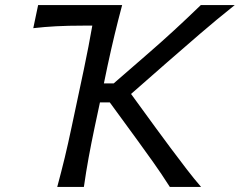

<svg xmlns="http://www.w3.org/2000/svg" viewBox="-20 -733 940 753"><path d="M204.5 0Q220.5 -59.5 233.8 -114.2Q247 -169 261 -235.5L309 -461.5Q319 -509.5 327 -550.8Q335 -592 342 -632.5H307.5Q246.5 -632.5 199.8 -630Q153 -627.5 110.5 -622.5L129.5 -713H459Q443 -653 429.5 -597Q416 -541 401.5 -473.5L387.5 -406H426L567 -528.5Q616.5 -571.5 663.2 -614.5Q710 -657.5 767.5 -713H900.5Q828.5 -655.5 763.8 -599.8Q699 -544 636 -489L494 -364.5L590.5 -232Q617.5 -195 649 -152.8Q680.5 -110.5 711.5 -70.2Q742.5 -30 768.5 0H646Q612.5 -52.5 580.8 -97Q549 -141.5 517.5 -185L410.5 -331.5H372L351.5 -235.5Q337.5 -169 327.5 -114.2Q317.5 -59.5 309 0Z"/></svg>

Font: Commissioner Flair
Style: Italic
Weight: 400
Italic angle: -12°
Designer: Kostas Bartsokas
Foundry: Kostas Bartsokas
Version: Version 1.000; ttfautohint (v1.8.3)